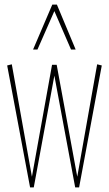

<svg xmlns="http://www.w3.org/2000/svg" viewBox="-20 -810 470 830"><path d="M110 0 11 -527 31 -532 118 -46 205 -530H225L314 -46L400 -532L420 -527L322 0H305L215 -483L126 0ZM123 -596 206 -790H226L307 -596H287L215 -762L142 -596Z"/></svg>

Font: Georama Condensed Thin
Style: Regular
Weight: 100
Width: 3
Designer: Jean-Baptiste Levee
Foundry: Production Type
Version: Version 1.000